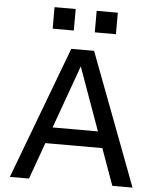

<svg xmlns="http://www.w3.org/2000/svg" viewBox="-61 -989 853 1040"><g transform="rotate(5 365.5 -468.5)"><path d="M32 0 303 -720H395L136 0ZM589 0 330 -720H427L699 0ZM169 -287H555V-199H169ZM422 -820V-937H537V-820ZM193 -820V-937H308V-820Z"/></g></svg>

Font: Instrument Sans Medium
Style: Regular
Weight: 500
Designer: Rodrigo Fuenzalida
Foundry: fragTYPE
Version: Version 1.000;gftools[0.9.28]